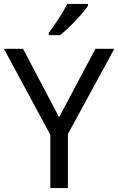

<svg xmlns="http://www.w3.org/2000/svg" viewBox="-20 -964 606 984"><path d="M431 -934V-944H325C302 -899 259 -833 230 -796V-784H288C335 -820 406 -897 431 -934ZM283 -363 98 -714H0L238 -273V0H328V-277L566 -714H469Z"/></svg>

Font: Noto Sans Miao
Style: Regular
Weight: 400
Designer: Monotype Design Team
Foundry: Monotype Imaging Inc.
Version: Version 2.003